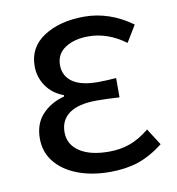

<svg xmlns="http://www.w3.org/2000/svg" viewBox="-69 -619 639 695"><g transform="rotate(-10 250.5 -272.0)"><path d="M51 -150Q51 -204 82.5 -238Q114 -272 164 -285V-290Q123 -305 100.5 -338Q78 -371 78 -411Q78 -481 137 -519Q196 -557 285 -557Q378 -557 461 -497L424 -436Q359 -484 288 -484Q236 -484 202.5 -462Q169 -440 169 -399Q169 -360 200 -337.5Q231 -315 294 -315Q322 -315 361 -318V-247Q315 -250 277 -250Q211 -250 177 -226Q143 -202 143 -157Q143 -112 182 -86Q221 -60 290 -60Q331 -60 366.5 -72.5Q402 -85 439 -115L478 -54Q430 -17 384.5 -2Q339 13 281 13Q214 13 162 -7Q110 -27 80.5 -63.5Q51 -100 51 -150Z"/></g></svg>

Font: Noto Sans SC
Style: Regular
Weight: 400
Designer: Ryoko NISHIZUKA ____ (kana & ideographs); Paul D. Hunt (Latin, Greek & Cyrillic); Wenlong ZHANG ___ (bopomofo); Sandoll 
Foundry: Adobe Systems Incorporated
Version: Version 1.004